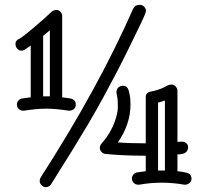

<svg xmlns="http://www.w3.org/2000/svg" viewBox="-20 -753 844 793"><path d="M186 -627.9Q170.9 -614.7 158.2 -605V-355H186ZM263.2 -295.9Q210.4 -304.2 171.1 -304.2Q131.8 -304.2 79.1 -295.9H75.2Q64 -295.9 56.9 -303.5Q49.8 -311 49.8 -320.8Q49.8 -330.6 55.9 -337.6Q62 -344.7 71.3 -346.2Q88.4 -349.1 106.9 -351.1V-564.9Q87.4 -551.3 82 -547.6Q76.7 -543.9 67.6 -543.9Q58.6 -543.9 51.3 -552Q43.9 -560.1 43.9 -571.8Q43.9 -583.5 55.2 -590.8Q62.5 -590.8 118.2 -637.9Q173.8 -685.1 193.8 -705.1Q203.1 -711.9 213.1 -711.9Q223.1 -711.9 230 -703.9Q236.8 -695.8 236.8 -686V-351.1Q256.3 -348.6 268.6 -346.7Q293 -342.8 293 -320.8Q293 -302.7 275.4 -297.4Q271 -295.9 267.1 -295.9ZM345.7 -243.2Q295.4 -157.7 189.9 9.8Q180.7 20 169.7 20Q158.7 20 151.4 12Q144 3.9 144 -4.9Q144 -13.7 147.9 -20Q387.7 -392.6 529.8 -716.8Q538.1 -732.9 554.2 -732.9H557.1Q568.4 -732.9 575.7 -724.9Q583 -716.8 583 -708.5Q583 -700.2 564.5 -661.6Q545.9 -623 517.3 -564.5Q488.8 -505.9 461.2 -452.9Q433.6 -399.9 405.8 -349.1Q377.9 -298.3 345.7 -243.2ZM661.1 -337.9Q646.5 -332.5 632.8 -329.1V-48.8H661.1ZM756.8 -145Q756.8 -115.2 712.9 -115.2V-45.9Q757.3 -41 764.2 -33Q771 -24.9 771 -14.2Q771 -3.4 762.2 3.2Q753.4 9.8 745.1 9.8H741.2Q648.4 -6.8 555.2 9.8H550.8Q539.6 9.8 532.2 2.2Q524.9 -5.4 524.9 -15.1Q524.9 -24.9 531 -32.2Q537.1 -39.6 546.6 -41Q556.2 -42.5 564.9 -43.5Q573.7 -44.4 582 -45.9V-109.9H575.2Q492.2 -109.9 415 -117.2Q405.3 -118.2 398.7 -126Q392.1 -133.8 392.1 -143.3Q392.1 -152.8 406.2 -168.5Q420.4 -184.1 433.6 -207Q446.8 -230 454.1 -251Q466.8 -287.6 466.8 -310.1Q466.8 -340.8 463.9 -354.2Q460.9 -367.7 460.9 -369.6V-373Q460.9 -383.8 468.5 -391.4Q476.1 -398.9 490 -398.9Q503.9 -398.9 511.2 -380.9Q511.2 -379.4 515.1 -363.8Q519 -348.1 519 -321.8Q519 -240.2 466.8 -165Q510.7 -161.1 575.2 -161.1H582V-352.1Q582 -371.6 604 -375Q642.6 -382.3 673.8 -400.9Q680.2 -403.8 689.2 -403.8Q698.2 -403.8 705.6 -395.8Q712.9 -387.7 712.9 -377.9V-167H716.3Q721.2 -167 729 -168H731.9Q741.7 -168 749.3 -161.9Q756.8 -155.8 756.8 -145Z"/></svg>

Font: Ribeye Marrow
Style: Regular
Weight: 400
Designer: Astigmatic (AOETI)
Foundry: Astigmatic (AOETI)
Version: Version 1.000